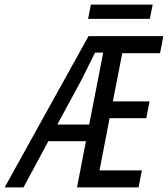

<svg xmlns="http://www.w3.org/2000/svg" viewBox="-71 -816 731 836"><path d="M303.2 -201.2H139.6L31.2 0H-50.8L314.5 -658.7H640.1L626 -584.5H461.4L420.4 -374.5H580.1L565.9 -301.3H406.2L362.3 -74.2H546.9L532.2 0H264.2ZM378.4 -586.9H342.8L284.7 -469.7L178.7 -273.9H317.4ZM581.5 -733.9H312.5L324.7 -795.9H593.8Z"/></svg>

Font: Liberation Mono
Style: Italic
Weight: 400
Italic angle: -12°
Monospace: yes
Designer: Steve Matteson
Foundry: Ascender Corporation
Version: Version 2.1.5